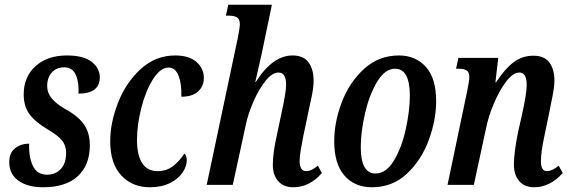

<svg xmlns="http://www.w3.org/2000/svg" viewBox="-20 -780 2411 810"><path d="M19 -96Q19 -136 44 -155Q69 -174 103 -174Q101 -116 119 -79.5Q137 -43 178 -43Q215 -43 237 -67.5Q259 -92 259 -134Q259 -166 241.5 -187.5Q224 -209 183 -233Q130 -264 105 -297.5Q80 -331 80 -382Q80 -456 130 -501Q180 -546 262 -546Q333 -546 367 -519Q401 -492 401 -454Q401 -385 311 -385Q314 -431 300 -463.5Q286 -496 251 -496Q218 -496 198.5 -474Q179 -452 179 -417Q179 -388 198.5 -364.5Q218 -341 257 -319Q310 -290 334.5 -254.5Q359 -219 359 -167Q359 -84 308.5 -37Q258 10 162 10Q96 10 57.5 -18Q19 -46 19 -96Z M445 -184Q445 -263 478.5 -348Q512 -433 574.5 -489.5Q637 -546 719 -546Q778 -546 809 -518.5Q840 -491 840 -451Q840 -417 816 -394.5Q792 -372 745 -372Q747 -425 733.5 -460Q720 -495 691 -495Q657 -495 626 -446.5Q595 -398 576.5 -326Q558 -254 558 -189Q558 -125 580 -91.5Q602 -58 644 -58Q682 -58 709 -78.5Q736 -99 758 -132Q762 -129 765 -121Q768 -113 768 -104Q768 -79 750.5 -52.5Q733 -26 697.5 -8Q662 10 612 10Q538 10 491.5 -40Q445 -90 445 -184Z M1131 -84Q1131 -135 1148 -210L1167 -300Q1187 -390 1187 -422Q1187 -474 1155 -474Q1128 -474 1099.5 -438Q1071 -402 1049 -351Q1027 -300 1018 -258L962 0H852L983 -619Q992 -666 992 -677Q992 -698 980.5 -706Q969 -714 946 -714H933L943 -760H1127L1084 -553L1057 -434H1059Q1130 -546 1214 -546Q1261 -546 1282 -516.5Q1303 -487 1303 -440Q1303 -409 1294 -368.5Q1285 -328 1284 -322L1260 -208Q1254 -178 1249 -148.5Q1244 -119 1244 -100Q1244 -80 1251 -69Q1258 -58 1271 -58Q1283 -58 1294.5 -63.5Q1306 -69 1321 -81L1338 -50Q1286 10 1217 10Q1176 10 1153.5 -16Q1131 -42 1131 -84Z M1390 -184Q1390 -265 1422 -349Q1454 -433 1516 -489.5Q1578 -546 1663 -546Q1733 -546 1776.5 -498Q1820 -450 1820 -353Q1820 -274 1789 -189.5Q1758 -105 1697 -47.5Q1636 10 1549 10Q1476 10 1433 -39.5Q1390 -89 1390 -184ZM1709 -376Q1709 -490 1647 -490Q1604 -490 1571 -435Q1538 -380 1520 -302Q1502 -224 1502 -160Q1502 -48 1564 -48Q1609 -48 1642 -103Q1675 -158 1692 -236Q1709 -314 1709 -376Z M2148 -86Q2148 -134 2165 -220L2183 -300Q2202 -386 2202 -422Q2202 -474 2171 -474Q2144 -474 2115 -435.5Q2086 -397 2063 -342Q2040 -287 2031 -241L1979 0H1868L1952 -401Q1960 -441 1960 -456Q1960 -475 1949 -482.5Q1938 -490 1916 -490H1904L1914 -536H2082L2070 -433H2073Q2111 -491 2147.5 -518Q2184 -545 2230 -545Q2277 -545 2298 -516Q2319 -487 2319 -440Q2319 -409 2305 -345L2300 -319L2277 -208Q2262 -138 2262 -100Q2262 -58 2287 -58Q2309 -58 2337 -81L2354 -50Q2300 10 2233 10Q2193 10 2170.5 -16Q2148 -42 2148 -86Z"/></svg>

Font: Noto Serif CondSemiBold
Style: Italic
Weight: 600
Width: 3
Italic angle: -12°
Designer: Monotype Design Team
Foundry: Monotype Imaging Inc.
Version: Version 1.001